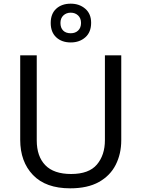

<svg xmlns="http://www.w3.org/2000/svg" viewBox="-20 -1015 771 1045"><path d="M640 -252Q640 -178 610 -118.5Q580 -59 518.5 -24.5Q457 10 362 10Q229 10 159.5 -62.5Q90 -135 90 -254V-714H180V-251Q180 -164 226.5 -116Q273 -68 367 -68Q464 -68 507.5 -119.5Q551 -171 551 -252V-714H640ZM365 -784Q316 -784 286 -812Q256 -840 256 -890Q256 -940 286 -967.5Q316 -995 365 -995Q412 -995 444 -967.5Q476 -940 476 -891Q476 -840 444.5 -812Q413 -784 365 -784ZM365 -834Q390 -834 405.5 -849Q421 -864 421 -890Q421 -916 405 -931Q389 -946 365 -946Q341 -946 325 -931Q309 -916 309 -890Q309 -864 323.5 -849Q338 -834 365 -834Z"/></svg>

Font: Noto Sans Khojki
Style: Regular
Weight: 400
Designer: Monotype Design Team
Foundry: Monotype Imaging Inc.
Version: Version 2.003; ttfautohint (v1.8.4.7-5d5b)